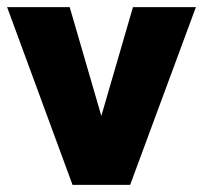

<svg xmlns="http://www.w3.org/2000/svg" viewBox="-20 -520 571 540"><path d="M0 -500H176L265 -194L354 -500H531L346 0H184Z"/></svg>

Font: Moderustic
Style: Bold
Weight: 700
Designer: Tural Alisoy
Foundry: TAFT Foundry
Version: Version 2.120